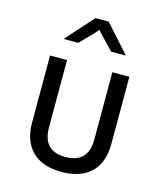

<svg xmlns="http://www.w3.org/2000/svg" viewBox="-118 -883 837 982"><g transform="rotate(15 300.0 -392.5)"><path d="M90 -550H180V-194Q180 -69 299 -69Q420 -69 420 -194V-550H510V-194Q510 -96 455.5 -43Q401 10 299 10Q199 10 144.5 -43.5Q90 -97 90 -194ZM265 -795H335L465 -650H387L332 -707Q323 -717 317.5 -723Q312 -729 308 -733Q304 -738 302 -741H299Q297 -738 293 -734Q289 -729 283.5 -723Q278 -717 269 -708L213 -650H135Z"/></g></svg>

Font: JetBrainsMono NF
Style: Regular
Weight: 400
Monospace: yes
Designer: Philipp Nurullin, Konstantin Bulenkov
Foundry: JetBrains
Version: Version 1.0.2; ttfautohint (v1.8.3)